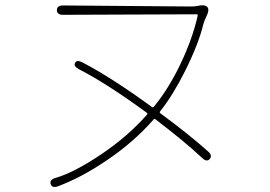

<svg xmlns="http://www.w3.org/2000/svg" viewBox="-20 -696 1040 739"><path d="M203 21Q181 29 175 13Q170 -4 193 -11Q264 -31 371 -103Q472 -171 546 -255Q549 -259 545 -262Q392 -374 283 -430Q262 -442 269 -454Q275 -467 297 -456Q410 -397 565 -284Q569 -281 572 -285Q629 -354 675 -450.5Q721 -547 741 -636Q742 -641 737 -641L223 -639Q199 -639 199 -657Q199 -675 223 -675L717 -671Q728 -671 739 -673L750 -675Q770 -678 778 -669Q786 -660 778 -641L771 -625Q766 -615 763 -604Q744 -526 693 -424Q645 -328 596 -267Q593 -263 597 -260Q706 -180 781 -113Q799 -97 787 -84Q776 -71 758 -88Q690 -152 578 -237Q574 -240 571 -236Q495 -149 391 -79Q294 -13 203 21Z"/></svg>

Font: Resource Han Rounded JP ExtraLight
Style: Regular
Weight: 250
Designer: Cyano Hao (round all glyphs); Ryoko NISHIZUKA 西塚涼子 (kana, bopomofo & ideographs); Paul D. Hunt (Latin, Greek & Cyrillic)
Foundry: Cyano Hao
Version: 0.990